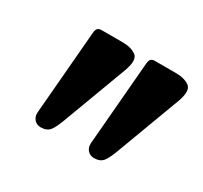

<svg xmlns="http://www.w3.org/2000/svg" viewBox="-77 -789 527 499"><g transform="rotate(30 186.5 -539.0)"><path d="M85 -671Q86 -681 90 -684.5Q94 -688 101 -688H164Q190 -688 205 -677Q220 -666 206 -628L138 -446Q126 -412 117 -401Q108 -390 90 -390Q78 -390 70.5 -398.5Q63 -407 64 -420ZM245 -671Q246 -681 250 -684.5Q254 -688 261 -688H324Q350 -688 365 -677Q380 -666 366 -628L298 -446Q286 -412 277 -401Q268 -390 250 -390Q238 -390 230.5 -398.5Q223 -407 224 -420Z"/></g></svg>

Font: Alkatra SemiBold
Style: Regular
Weight: 600
Designer: Suman Bhandary
Version: Version 1.100;gftools[0.9.22]